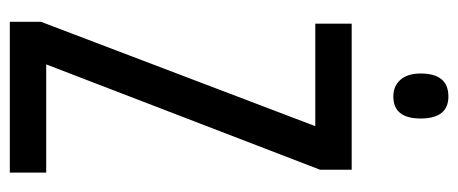

<svg xmlns="http://www.w3.org/2000/svg" viewBox="-298 -658 956 401"><g transform="rotate(90 180.5 -458.0)"><path d="M341 0H26V-65L244 -638H30V-714H335V-648L115 -76H341ZM182 -916Q228 -916 228 -858Q228 -801 182 -801Q160 -801 147 -816Q134 -831 134 -858Q134 -916 182 -916Z"/></g></svg>

Font: Noto Sans Lao ExtraCondensed
Style: Regular
Weight: 400
Width: 2
Designer: Monotype Design Team
Foundry: Monotype Imaging Inc.
Version: Version 2.004; ttfautohint (v1.8.4.7-5d5b)